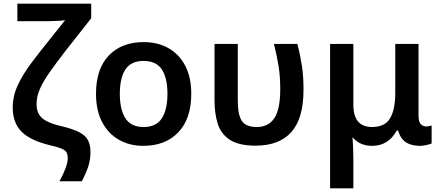

<svg xmlns="http://www.w3.org/2000/svg" viewBox="-20 -780 2386 1040"><path d="M302 202Q322 166 334.5 133Q347 100 347 78Q347 58 340.5 46Q334 34 314.5 25.5Q295 17 256 8Q145 -18 97 -66.5Q49 -115 49 -197Q49 -260 76.5 -319Q104 -378 149.5 -438.5Q195 -499 250 -567L333 -671Q324 -669 301.5 -667.5Q279 -666 253.5 -665.5Q228 -665 207 -665H74V-760H474V-681L336 -506Q282 -436 247 -386Q212 -336 195 -295.5Q178 -255 178 -217Q178 -186 189.5 -163.5Q201 -141 231.5 -124.5Q262 -108 319 -95Q376 -81 409 -64Q442 -47 456 -21.5Q470 4 470 43Q470 87 457 125Q444 163 423 202Z M1016 -272Q1016 -137 946 -63.5Q876 10 756 10Q682 10 624 -23Q566 -56 533 -119Q500 -182 500 -272Q500 -407 569.5 -479.5Q639 -552 759 -552Q834 -552 892 -519.5Q950 -487 983 -424.5Q1016 -362 1016 -272ZM629 -272Q629 -186 659.5 -139Q690 -92 758 -92Q826 -92 856.5 -139Q887 -186 887 -272Q887 -358 856.5 -404Q826 -450 757 -450Q690 -450 659.5 -404Q629 -358 629 -272Z M1365 9Q1274 9 1225.5 -22.5Q1177 -54 1159.5 -109.5Q1142 -165 1142 -237V-542H1268V-235Q1268 -158 1290 -125Q1312 -92 1371 -92Q1434 -92 1466 -140Q1498 -188 1498 -298Q1498 -365 1489 -421.5Q1480 -478 1464 -542H1591Q1607 -479 1615.5 -422.5Q1624 -366 1624 -294Q1624 -138 1558 -64.5Q1492 9 1365 9Z M1768 240V-542H1894V-213Q1894 -92 1995 -92Q2065 -92 2093 -139.5Q2121 -187 2121 -277V-542H2247V-152Q2247 -120 2259.5 -107.5Q2272 -95 2288 -95Q2295 -95 2304.5 -97Q2314 -99 2318 -100V-3Q2310 1 2290.5 5.5Q2271 10 2255 10Q2210 10 2180.5 -8Q2151 -26 2136 -73H2129Q2084 10 1995 10Q1961 10 1935 -2Q1909 -14 1892 -34H1889Q1891 -18 1892.5 17Q1894 52 1894 84V240Z"/></svg>

Font: Noto Sans SemiBold
Style: Regular
Weight: 600
Designer: Monotype Design Team
Foundry: Monotype Imaging Inc.
Version: Version 2.007